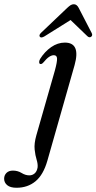

<svg xmlns="http://www.w3.org/2000/svg" viewBox="-154 -644 455 906"><path d="M198 -337 69.5 114.5Q50.5 181 13.5 211.5Q-23.5 242 -76 242Q-105.5 242 -120 229.8Q-134.5 217.5 -134.5 199.5Q-134.5 183 -123.5 172Q-112.5 161 -93 161Q-70.5 161 -52.2 172.2Q-34 183.5 -15.5 183.5Q-1 183.5 9.8 174Q20.5 164.5 23.5 145.5Q25 129.5 18.8 109.5Q12.5 89.5 9.5 61.5Q6.5 33.5 17.5 -5.5L105 -311.5Q116 -352 115.2 -367.8Q114.5 -383.5 100 -383.5Q90 -383.5 78.2 -376Q66.5 -368.5 49.5 -348Q42.5 -340.5 36 -342Q31.5 -343 30.8 -349.5Q30 -356 35 -365.5Q56.5 -400 87.2 -421.5Q118 -443 152 -443Q227.5 -443 198 -337ZM56 -472.5Q40 -463 34 -470.5Q28.5 -478.5 40 -489.5L163 -606.5Q172 -615 179 -619.5Q186 -624 194.5 -624Q208.5 -624 217.5 -606.5L278.5 -488.5Q284.5 -477 276 -470.5Q267.5 -464.5 258 -473.5L179 -549.5Z"/></svg>

Font: Fraunces 144pt S050
Style: Italic
Weight: 400
Italic angle: -16°
Version: Version 1.000; ttfautohint (v1.8.3)